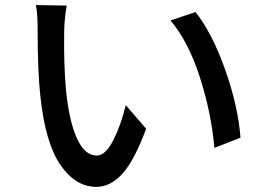

<svg xmlns="http://www.w3.org/2000/svg" viewBox="-20 -725 1040 755"><path d="M121.1 -705.1 242.2 -703.1Q232.4 -644.5 232.4 -595.7Q230.5 -472.7 239.3 -373Q251 -252 281.7 -182.6Q312.5 -113.3 360.4 -113.3Q394.5 -113.3 424.8 -172.4Q455.1 -231.4 474.6 -311.5L554.7 -218.8Q508.8 -94.7 461.9 -42.5Q415 9.8 358.4 9.8Q277.3 9.8 217.8 -76.2Q158.2 -162.1 138.7 -346.7Q127.9 -442.4 127.9 -612.3Q127.9 -672.9 121.1 -705.1ZM650.4 -644.5 749 -677.7Q815.4 -592.8 865.7 -450.2Q916 -307.6 925.8 -183.6L823.2 -143.6Q810.5 -283.2 765.6 -422.4Q720.7 -561.5 650.4 -644.5Z"/></svg>

Font: Gen Shin Gothic Medium
Style: Regular
Weight: 500
Designer: [Source Han Sans]
Ryoko NISHIZUKA  (kana & ideographs); Paul D. Hunt (Latin, Greek & Cyrillic); Wenlong ZHANG  (bopomofo
Version: Version 1.002.20150607